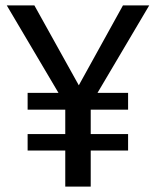

<svg xmlns="http://www.w3.org/2000/svg" viewBox="-20 -689 576 709"><path d="M531 -669H434L271 -374L107 -669H5L196 -346H82V-284H221V-194H82V-133H221V0H315V-133H453V-194H315V-284H453V-346H340Z"/></svg>

Font: Fira Math
Style: Regular
Weight: 400
Designer: Xiangdong Zeng
Foundry: Xiangdong Zeng
Version: Version 0.3.4